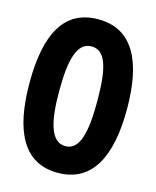

<svg xmlns="http://www.w3.org/2000/svg" viewBox="-111 -802 722 886"><g transform="rotate(15 250.0 -358.5)"><path d="M249 8C413 8 483 -130 483 -358C483 -588 413 -725 249 -725C84 -725 17 -590 17 -360C17 -130 86 8 249 8ZM252 -120C182 -120 159 -212 159 -359C159 -507 181 -596 251 -596C319 -596 341 -515 341 -358C341 -214 322 -120 252 -120Z"/></g></svg>

Font: Noto Sans Mono ExtraCondensed ExtraBold
Style: Regular
Weight: 800
Width: 2
Designer: Monotype Design Team
Foundry: Monotype Imaging Inc.
Version: Version 2.014